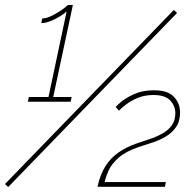

<svg xmlns="http://www.w3.org/2000/svg" viewBox="-55 -751 789 772"><path d="M337 0Q348 -50 369 -83Q390 -116 421 -137.5Q452 -159 491 -173Q517 -182 544.5 -191Q572 -200 596 -213Q620 -226 635 -246Q650 -266 650 -296Q650 -325 629.5 -347Q609 -369 562 -369Q528 -369 500.5 -358Q473 -347 453.5 -332Q434 -317 423 -306L410 -321Q412 -324 431 -340.5Q450 -357 484 -372.5Q518 -388 564 -388Q620 -388 644.5 -361.5Q669 -335 669 -299Q669 -263 652.5 -239.5Q636 -216 610 -201Q584 -186 555.5 -177Q527 -168 503 -160Q450 -142 421.5 -116.5Q393 -91 381.5 -65Q370 -39 366 -19H612L608 0ZM233 -361 229 -342H57L61 -361H140L213 -705Q205 -697 186.5 -685.5Q168 -674 147.5 -666Q127 -658 111 -658L115 -677Q130 -677 147.5 -685Q165 -693 181 -703Q197 -713 207 -721.5Q217 -730 218 -731H238L159 -361ZM-35 -11 283 -339 644 -711 657 -699 294 -325 -22 1Z"/></svg>

Font: Raleway Thin Thin
Style: Italic
Weight: 250
Italic angle: -12°
Version: Version 4.026